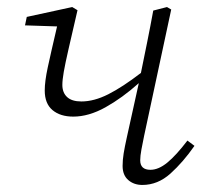

<svg xmlns="http://www.w3.org/2000/svg" viewBox="-20 -513 578 545"><path d="M188 -182Q151 -182 129 -200.5Q107 -219 107 -256Q107 -282 115.5 -321.5Q124 -361 142 -438L51 -441L56 -465L185 -493L200 -484Q184 -415 174.5 -373.5Q165 -332 161 -309Q157 -286 157 -272Q157 -250 170.5 -237.5Q184 -225 211 -225Q247 -225 287.5 -245.5Q328 -266 380 -306Q389 -350 398 -394.5Q407 -439 415 -483L454 -493L466 -486L389 -127Q385 -108 381.5 -89Q378 -70 378 -58Q378 -31 407 -31Q430 -31 455 -51.5Q480 -72 512 -114L532 -99Q500 -53 464 -20.5Q428 12 384 12Q360 12 344 -2Q328 -16 328 -42Q328 -59 331 -77.5Q334 -96 340 -123L374 -277Q327 -235 279.5 -208.5Q232 -182 188 -182Z"/></svg>

Font: Source Serif 4 SmText Light
Style: Italic
Weight: 300
Italic angle: -12°
Designer: Frank Grießhammer
Foundry: Adobe
Version: Version 4.005;hotconv 1.1.0;makeotfexe 2.6.0